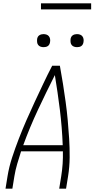

<svg xmlns="http://www.w3.org/2000/svg" viewBox="-20 -1128 565 1148"><path d="M13 0 25 -74Q34 -130 52.5 -186.5Q71 -243 92.5 -298.5Q114 -354 138 -409Q162 -464 187.5 -518.5Q213 -573 238.5 -627Q264 -681 292 -735H338Q348 -681 356.5 -627Q365 -573 372.5 -518.5Q380 -464 385 -409Q390 -354 393.5 -298.5Q397 -243 396.5 -186.5Q396 -130 387 -74L375 0H334L346 -74Q352 -111 354.5 -148.5Q357 -186 356 -223H106Q94 -186 83 -148.5Q72 -111 66 -74L54 0ZM119 -260H355Q351 -367 338 -471.5Q325 -576 308 -679Q256 -576 207 -471.5Q158 -367 119 -260ZM441 -846Q431 -846 422.5 -849Q414 -852 408.5 -859Q403 -866 402 -875.5Q401 -885 402 -895Q403 -901 406 -907Q409 -913 415 -917Q421 -921 427.5 -922.5Q434 -924 440 -924Q450 -924 458.5 -921Q467 -918 472.5 -911Q478 -904 479.5 -894.5Q481 -885 479 -875Q478 -869 475 -863Q472 -857 466.5 -853Q461 -849 454 -847.5Q447 -846 441 -846ZM241 -846Q231 -846 222.5 -849Q214 -852 208.5 -859Q203 -866 202 -875.5Q201 -885 202 -895Q203 -901 206 -907Q209 -913 215 -917Q221 -921 227.5 -922.5Q234 -924 240 -924Q250 -924 258.5 -921Q267 -918 272.5 -911Q278 -904 279.5 -894.5Q281 -885 279 -875Q278 -869 275 -863Q272 -857 266.5 -853Q261 -849 254 -847.5Q247 -846 241 -846ZM525 -1072H225V-1108H525Z"/></svg>

Font: Iosevka Curly Extralight
Style: Italic
Weight: 200
Italic angle: -9°
Monospace: yes
Designer: Belleve Invis
Foundry: Belleve Invis
Version: Version 22.1.2; ttfautohint (v1.8.4)